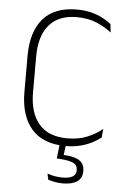

<svg xmlns="http://www.w3.org/2000/svg" viewBox="-57 -691 616 924"><g transform="rotate(5 250.5 -229.0)"><path d="M280 10Q170 10 114.8 -53.5Q59.5 -117 59.5 -232.5V-407Q59.5 -523 114.2 -586Q169 -649 276.5 -649Q315.5 -649 347.5 -640.8Q379.5 -632.5 403.5 -619.5Q427.5 -606.5 443.5 -593.5L448 -553Q418 -576.5 376.8 -594.5Q335.5 -612.5 280 -612.5Q191.5 -612.5 146.2 -559Q101 -505.5 101 -407V-233.5Q101 -135 147 -81.2Q193 -27.5 284.5 -27.5Q340 -27.5 381.2 -45Q422.5 -62.5 453 -87.5L449 -46Q433 -33 408.5 -20Q384 -7 351.8 1.5Q319.5 10 280 10ZM281.5 -3 272.5 67.5 253.5 53Q258 53 265.5 53.2Q273 53.5 279 54Q329 57 352 73.2Q375 89.5 375 122.5V124.5Q375 157 350.8 173.8Q326.5 190.5 281 190.5Q261 190.5 242.2 186.8Q223.5 183 210.5 179L204.5 149.5Q220 155.5 238.5 159Q257 162.5 277.5 162.5Q310.5 162.5 326.8 152.5Q343 142.5 343 123V121.5Q343 97.5 324.2 87.8Q305.5 78 260.5 74.5Q256 74 251.5 73.8Q247 73.5 242.5 73.5L251.5 -3Z"/></g></svg>

Font: Anek Gujarati Medium ExtraLight
Style: Regular
Weight: 250
Version: Version 1.003